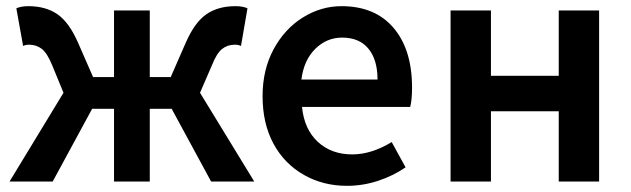

<svg xmlns="http://www.w3.org/2000/svg" viewBox="-20 -589 2047 623"><path d="M186 -288 149 -378Q133 -417 115.5 -430.5Q98 -444 74 -444Q64 -444 55 -440L33 -562Q48 -569 72 -569Q128 -569 166 -543Q204 -517 233 -451L282 -339H350V-555H466V-339H534L583 -451Q612 -517 650 -543Q688 -569 744 -569Q768 -569 783 -562L762 -440Q753 -444 742 -444Q718 -444 700.5 -430Q683 -416 668 -378L629 -288L805 0H665L537 -236H466V0H350V-236H279L151 0H11Z M967 -21Q903 -57 867.5 -122.5Q832 -188 832 -277Q832 -363 868 -429.5Q904 -496 963 -532.5Q1022 -569 1088 -569Q1197 -569 1257 -498.5Q1317 -428 1317 -305Q1317 -265 1311 -242H960Q967 -170 1011 -129Q1055 -88 1123 -88Q1185 -88 1251 -128L1296 -46Q1255 -18 1206 -2Q1157 14 1106 14Q1029 14 967 -21ZM1090 -467Q1040 -467 1003 -430.5Q966 -394 958 -331H1205Q1205 -395 1175.5 -431Q1146 -467 1090 -467Z M1442 -555H1573V-343H1793V-555H1924V0H1793V-228H1573V0H1442Z"/></svg>

Font: Merged Yaku Han JP SemiBold
Style: Regular
Weight: 600
Designer: Ryoko NISHIZUKA 西塚涼子 (kana, bopomofo & ideographs); Paul D. Hunt (Latin, Greek & Cyrillic); Sandoll Communications 산돌커뮤니
Foundry: Adobe
Version: Version 2.004